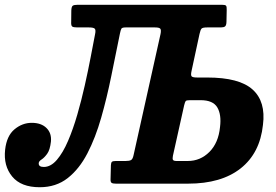

<svg xmlns="http://www.w3.org/2000/svg" viewBox="-62 -770 1158 805"><path d="M-40.5 -142.5Q-34 -200.5 -1.2 -227.8Q31.5 -255 71 -255Q111 -255 133 -233.2Q155 -211.5 151.5 -176Q147.5 -141 135.5 -124.8Q123.5 -108.5 112.5 -101.5Q101.5 -94.5 100.5 -87Q98.5 -70 121.5 -70Q151 -70 176.5 -99.8Q202 -129.5 223.2 -179Q244.5 -228.5 262 -289Q279.5 -349.5 293.5 -412Q307.5 -474.5 318.2 -530.5Q329 -586.5 336.5 -626Q340.5 -644.5 335.2 -649.8Q330 -655 311 -655H262Q246 -655 240.8 -658.8Q235.5 -662.5 236.5 -679.5L237 -725.5Q237.5 -742 243 -746Q248.5 -750 264.5 -750H868Q882.5 -750 885.8 -746Q889 -742 888.5 -727.5L887.5 -678Q887 -663.5 881.5 -659.2Q876 -655 863.5 -655H806.5Q788 -655 783.2 -650.2Q778.5 -645.5 774.5 -627.5L741 -472Q737 -454 741.8 -449.5Q746.5 -445 765 -445H807Q941.5 -445 997.2 -394.5Q1053 -344 1040.5 -246.5Q1028 -128 947 -64Q866 0 726.5 0H423.5Q410.5 0 405.8 -3.5Q401 -7 401.5 -18.5L403 -77Q403.5 -88 407.2 -91.5Q411 -95 423.5 -95H464.5Q480 -95 487.2 -98.8Q494.5 -102.5 498 -119.5L611 -627Q614.5 -644 610.2 -649.5Q606 -655 588 -655H464.5Q450 -655 447 -649.8Q444 -644.5 441 -630Q423 -542 404.5 -450.8Q386 -359.5 362.2 -276.2Q338.5 -193 304.5 -127.2Q270.5 -61.5 221.8 -23.2Q173 15 104.5 15Q26 15 -11 -30Q-48 -75 -40.5 -142.5ZM678 -95H725.5Q778 -95 816 -133Q854 -171 860.5 -237.5Q867 -289.5 849 -319.8Q831 -350 779 -350H734.5Q719.5 -350 716.5 -346.2Q713.5 -342.5 710 -328L663 -117Q660.5 -104.5 663.2 -99.8Q666 -95 678 -95Z"/></svg>

Font: Besley* Narrow
Style: Bold Italic
Weight: 700
Width: 4
Italic angle: -13°
Designer: Owen Earl
Foundry: indestructible type*
Version: Version 3.000; ttfautohint (v1.8.3)